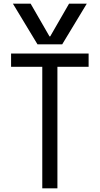

<svg xmlns="http://www.w3.org/2000/svg" viewBox="-20 -1020 540 1040"><path d="M50 -1000H146L248 -823H252L354 -1000H450L317 -780H183ZM209 0V-658H40V-730H460V-658H291V0Z"/></svg>

Font: M PLUS Code Latin
Style: Regular
Weight: 400
Designer: Coji Morishita
Foundry: UNDERFOREST DESIGN
Version: Version 1.002; ttfautohint (v1.8.3)